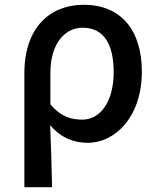

<svg xmlns="http://www.w3.org/2000/svg" viewBox="-20 -584 664 804"><path d="M82 200H198C196 108 194 35 190 -60C236 -5 292 14 347 14C463 14 574 -95 574 -284C574 -458 486 -564 331 -564C192 -564 82 -472 82 -276ZM325 -83C281 -83 237 -93 191 -147V-279C191 -403 253 -468 326 -468C416 -468 456 -397 456 -282C456 -154 397 -83 325 -83Z"/></svg>

Font: Noto Sans TC Medium
Style: Regular
Weight: 500
Designer: Ryoko NISHIZUKA 西塚涼子 (kana, bopomofo & ideographs); Paul D. Hunt (Latin, Greek & Cyrillic); Sandoll Communications 산돌커뮤니
Foundry: Adobe
Version: Version 2.004;hotconv 1.0.118;makeotfexe 2.5.65603